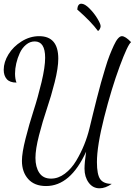

<svg xmlns="http://www.w3.org/2000/svg" viewBox="-20 -915 726 1034"><path d="M582 75.2Q547.4 99.1 516.1 99.1Q480 99.1 457.5 68.4Q435.1 37.6 435.1 -6.8Q435.1 -38.1 443.8 -98.1Q359.4 86.9 228 86.9Q165.5 86.9 131.8 49.1Q98.1 11.2 98.1 -48.8Q98.1 -91.8 117.7 -168.9Q137.2 -246.1 160.6 -318.4Q184.1 -390.6 203.6 -472.2Q223.1 -553.7 223.1 -604Q223.1 -691.9 167 -691.9Q141.6 -691.9 120.4 -674.3Q99.1 -656.7 86.7 -629.6Q74.2 -602.5 67.6 -573.7Q61 -544.9 61 -519Q61 -489.7 68.8 -470.2Q32.7 -470.2 16.4 -489Q0 -507.8 0 -539.1Q0 -580.6 25.6 -622.3Q51.3 -664.1 96.2 -692.1Q141.1 -720.2 190.9 -720.2Q293.9 -720.2 293.9 -599.1Q293.9 -549.8 274.7 -473.1Q255.4 -396.5 232.4 -329.1Q209.5 -261.7 190.2 -186.5Q170.9 -111.3 170.9 -64.9Q170.9 -15.1 191.7 15.9Q212.4 46.9 254.9 46.9Q293.9 46.9 329.3 20.3Q364.7 -6.3 390.4 -49.3Q416 -92.3 433.6 -136Q451.2 -179.7 461.9 -224.1Q473.6 -272.5 481.2 -303.5Q488.8 -334.5 501.5 -385Q514.2 -435.5 523.9 -469.5Q533.7 -503.4 546.4 -546.1Q559.1 -588.9 570.1 -616.7Q581.1 -644.5 592.8 -669.9Q604.5 -695.3 615.5 -707.8Q626.5 -720.2 636.2 -720.2Q655.3 -720.2 686 -688Q668.5 -676.3 624.3 -556.9Q580.1 -437.5 541 -283.2Q502 -128.9 502 -42Q502 25.4 520 50.3Q538.1 75.2 582 75.2ZM396 -863.8Q398.4 -895 418 -895Q436.5 -895 461.9 -869.4Q487.3 -843.8 504.6 -814.9Q522 -786.1 522 -773.9Q522 -768.1 518.1 -759.8Q514.2 -751.5 507.8 -748Q471.2 -797.9 396 -863.8Z"/></svg>

Font: Dancing Script OT
Style: Regular
Weight: 400
Foundry: Pablo Impallari. www.impallari.com
Version: Version 1.000